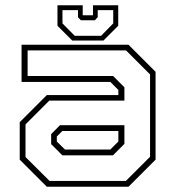

<svg xmlns="http://www.w3.org/2000/svg" viewBox="-20 -710 666 730"><path d="M158 0 55 -103V-245.5L158 -348.5H430V-368L399.5 -398.5H62V-540H468.5L571.5 -437V-103L468.5 0ZM217 -119.5 174.5 -162V-200L208 -234H453V-163L409.5 -119.5ZM168.5 -22H458.5L550.5 -114V-427L459 -518.5H85V-421H410L453 -378V-327.5H167.5L77 -237V-113ZM227 -141.5H399.5L430 -172V-212H217L196 -191V-172ZM254.5 -556 198.5 -612V-690H294.5V-652H333.5V-690H429.5V-612L373.5 -556ZM264 -574H364.5L410.5 -621V-671.5H351.5V-644.5L340.5 -633H287.5L276.5 -644.5V-671.5H217.5V-621Z"/></svg>

Font: Tourney ExtraLight
Style: Regular
Weight: 250
Designer: Tyler Finck
Foundry: Etcetera Type Co
Version: Version 1.015